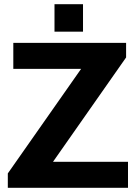

<svg xmlns="http://www.w3.org/2000/svg" viewBox="-20 -889 651 909"><path d="M17 0V-68L364 -563H43V-686H577V-617L231 -123H586V0ZM238 -739V-869H373V-739Z"/></svg>

Font: Archivo VF Beta
Style: Regular
Weight: 400
Designer: Hector Gatti
Foundry: Omnibus-Type
Version: Version 1.002